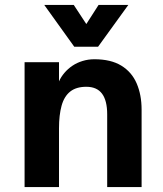

<svg xmlns="http://www.w3.org/2000/svg" viewBox="-20 -761 664 781"><path d="M80 0V-508H220V-430Q228 -448 242 -464.5Q256 -481 274.5 -493.5Q293 -506 316 -513Q339 -520 364 -520Q431 -520 473.5 -494Q516 -468 536 -421.5Q556 -375 556 -315V0H416V-296Q416 -352 395 -380Q374 -408 331 -408Q290 -408 265.5 -388.5Q241 -369 230.5 -331Q220 -293 220 -239V0ZM282 -571 160 -741H280L366 -610H297L381 -741H502L379 -571Z"/></svg>

Font: Inclusive Sans
Style: Bold
Weight: 700
Designer: Olivia King
Foundry: Olivia King
Version: Version 2.004